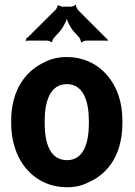

<svg xmlns="http://www.w3.org/2000/svg" viewBox="-20 -778 567 808"><path d="M27 -269V-259C27 -220 33 -185 44 -152C75 -58 154 10 262 10C296 10 327 3 353 -11C440 -49 495 -134 495 -259V-269C495 -308 490 -343 479 -376C447 -470 369 -538 261 -538C227 -538 197 -531 171 -518C83 -479 27 -394 27 -269ZM354 -269V-259C354 -176 332 -104 262 -104C191 -104 168 -175 168 -259V-269C168 -351 191 -424 261 -424C331 -424 354 -352 354 -269ZM429 -615 308 -736C305 -740 298 -753 300 -756L297 -758C295 -754 283 -750 279 -750H243C239 -750 227 -754 225 -757L223 -756C224 -753 217 -740 214 -737L94 -618C93 -617 91 -617 90 -617L89 -614C89 -613 91 -612 91 -611C91 -609 89 -607 88 -606L90 -604C91 -605 93 -607 95 -607H179C183 -607 195 -603 197 -600L200 -601C198 -604 205 -617 208 -620L232 -646C245 -661 263 -694 263 -710H259C259 -694 277 -660 290 -646L313 -621C316 -617 322 -604 320 -601L324 -599C325 -603 338 -607 342 -607H428C429 -607 430 -605 431 -604L434 -607C433 -608 431 -609 431 -610C431 -611 432 -611 433 -612L431 -615Z"/></svg>

Font: Asimov
Style: EdgeNar
Weight: 500
Designer: Google
Version: Version 2.000980: 2014